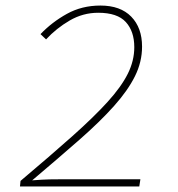

<svg xmlns="http://www.w3.org/2000/svg" viewBox="-20 -672 640 692"><path d="M52 0 54 -20Q163 -112 240.5 -181Q318 -250 367.5 -304.5Q417 -359 440.5 -406Q464 -453 464 -502Q464 -559 433.5 -592.5Q403 -626 334 -626Q279 -626 231 -598Q183 -570 146 -530L126 -549Q167 -592 221 -622Q275 -652 342 -652Q414 -652 453 -612Q492 -572 492 -504Q492 -449 466.5 -397.5Q441 -346 391 -290Q341 -234 267 -169Q193 -104 96 -22Q135 -25 159 -25.5Q183 -26 214 -26H486L482 0Z"/></svg>

Font: SourceCodeVF
Style: Italic
Weight: 200
Italic angle: -11°
Monospace: yes
Designer: Paul D. Hunt, Teo Tuominen
Foundry: Adobe
Version: Version 1.026;hotconv 1.1.0;makeotfexe 2.6.0